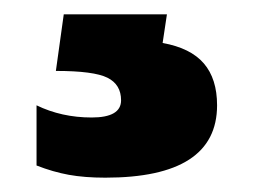

<svg xmlns="http://www.w3.org/2000/svg" viewBox="-20 -20 354 268"><path d="M31 211V127Q66 144 108 144Q149 144 149 120Q149 98 130 88.5Q111 79 58 79L69 0H213L207 40Q246 47 264.5 68.5Q283 90 283 127Q283 228 127 228Q98 228 76 224Q54 220 31 211Z"/></svg>

Font: Pridi SemiBold
Style: Regular
Weight: 600
Designer: Katatrad Team
Foundry: CadsonDemak
Version: Version 1.001